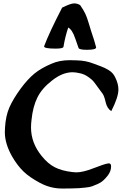

<svg xmlns="http://www.w3.org/2000/svg" viewBox="-20 -1083 715 1103"><path d="M344.7 -814.5Q343.8 -803.7 299.8 -803.7Q233.4 -803.7 233.4 -816.4V-817.4Q262.7 -895.5 336.9 -1039.1Q385.7 -1063.5 406.2 -1063.5Q423.8 -1063.5 440.4 -1053.7Q460 -1025.4 469.7 -1004.9Q479.5 -984.4 489.3 -951.2Q499 -918 503.9 -903.3Q522.5 -849.6 532.2 -811.5V-810.5Q532.2 -796.9 479.5 -796.9Q437.5 -796.9 431.6 -806.6Q429.7 -809.6 412.6 -860.8Q395.5 -912.1 372.1 -924.8Q354.5 -874 344.7 -814.5ZM602.5 -144.5Q602.5 -144.5 605.5 -144.5Q618.2 -144.5 618.2 -127Q618.2 -99.6 599.6 -75.2Q586.9 -58.6 572.8 -45.9Q558.6 -33.2 540 -25.4Q521.5 -17.6 508.8 -12.7Q496.1 -7.8 470.2 -5.4Q444.3 -2.9 434.1 -2Q423.8 -1 391.1 -0.5Q358.4 0 349.6 0H335Q269.5 0 208 -33.2Q151.4 -63.5 116.2 -96.7Q81.1 -129.9 49.8 -183.6Q7.8 -257.8 7.8 -323.2Q7.8 -340.8 8.8 -349.6Q12.7 -417 33.7 -465.3Q54.7 -513.7 99.6 -575.2Q139.6 -628.9 177.7 -660.2Q215.8 -691.4 275.4 -716.8Q321.3 -737.3 381.8 -737.3Q387.7 -737.3 400.4 -736.8Q413.1 -736.3 419.9 -736.3Q473.6 -735.4 519.5 -716.8Q528.3 -713.9 549.8 -705.6Q571.3 -697.3 580.1 -693.4Q588.9 -689.5 603.5 -680.7Q618.2 -671.9 627.4 -661.1Q636.7 -650.4 643.6 -634.8Q660.2 -600.6 660.2 -568.4Q660.2 -524.4 619.1 -444.3Q594.7 -460.9 586.9 -496.1Q579.1 -531.2 569.3 -544.9Q563.5 -551.8 543 -580.6Q522.5 -609.4 514.6 -618.2Q506.8 -627 486.8 -641.1Q466.8 -655.3 444.3 -661.1Q415 -668 397.5 -668Q337.9 -668 277.3 -619.1Q220.7 -575.2 194.8 -522.9Q168.9 -470.7 161.1 -394.5Q158.2 -371.1 158.2 -350.6Q158.2 -261.7 219.7 -186.5Q254.9 -142.6 294.9 -122.1Q335 -101.6 394.5 -94.7Q410.2 -92.8 418 -92.8Q457 -92.8 517.6 -116.7Q578.1 -140.6 602.5 -144.5Z"/></svg>

Font: LPEducational
Style: Medium
Weight: 500
Designer: Based on Essays1743, by John Stracke, which says:

Based on the typeface in a 1743 English translation of the essays of 
Version: Version 001.204